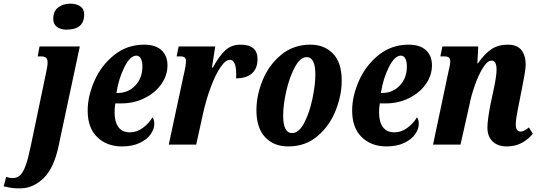

<svg xmlns="http://www.w3.org/2000/svg" viewBox="-143 -790 2950 1049"><path d="M148 -687Q148 -729 175 -749.5Q202 -770 243 -770Q274 -770 295.5 -755.5Q317 -741 317 -711Q317 -628 220 -628Q188 -628 168 -643Q148 -658 148 -687ZM-123 228 -109 176Q-102 179 -92 181Q-82 183 -74 183Q-49 183 -32.5 167Q-16 151 -2.5 113.5Q11 76 25 8L109 -394Q117 -429 117 -448Q117 -467 108.5 -474.5Q100 -482 79 -482H63L73 -536H293L177 8Q152 127 97 181.5Q42 236 -25 239Q-54 240 -73.5 237.5Q-93 235 -123 228Z M336 -186Q336 -265 373.5 -349.5Q411 -434 481.5 -490Q552 -546 645 -546Q706 -546 739 -516Q772 -486 772 -433Q772 -378 738.5 -330.5Q705 -283 647 -254Q589 -225 519 -225H487Q483 -199 483 -177Q483 -124 504 -95.5Q525 -67 567 -67Q604 -67 637 -91Q670 -115 690 -149Q700 -137 700 -113Q700 -85 680 -56.5Q660 -28 620 -9Q580 10 523 10Q441 10 388.5 -40.5Q336 -91 336 -186ZM500 -282Q557 -282 596 -322.5Q635 -363 635 -427Q635 -454 626.5 -470Q618 -486 602 -486Q568 -486 536.5 -423Q505 -360 493 -282Z M862 -387Q873 -431 873 -458Q873 -482 843 -482H822L833 -536H1033L1015 -421H1020Q1056 -487 1089.5 -516.5Q1123 -546 1171 -546Q1264 -546 1264 -467Q1264 -416 1233.5 -389Q1203 -362 1147 -362Q1152 -463 1113 -463Q1089 -463 1061.5 -422.5Q1034 -382 1009 -315Q984 -248 967 -173L929 0H779Z M1258 -188Q1258 -269 1292 -352Q1326 -435 1393 -490.5Q1460 -546 1553 -546Q1629 -546 1676.5 -497Q1724 -448 1724 -349Q1724 -270 1691 -186.5Q1658 -103 1592 -46.5Q1526 10 1432 10Q1352 10 1305 -41Q1258 -92 1258 -188ZM1580 -383Q1580 -478 1532 -478Q1498 -478 1468.5 -424Q1439 -370 1421.5 -294Q1404 -218 1404 -158Q1404 -63 1453 -63Q1490 -63 1519 -118.5Q1548 -174 1564 -250.5Q1580 -327 1580 -383Z M1781 -186Q1781 -265 1818.5 -349.5Q1856 -434 1926.5 -490Q1997 -546 2090 -546Q2151 -546 2184 -516Q2217 -486 2217 -433Q2217 -378 2183.5 -330.5Q2150 -283 2092 -254Q2034 -225 1964 -225H1932Q1928 -199 1928 -177Q1928 -124 1949 -95.5Q1970 -67 2012 -67Q2049 -67 2082 -91Q2115 -115 2135 -149Q2145 -137 2145 -113Q2145 -85 2125 -56.5Q2105 -28 2065 -9Q2025 10 1968 10Q1886 10 1833.5 -40.5Q1781 -91 1781 -186ZM1945 -282Q2002 -282 2041 -322.5Q2080 -363 2080 -427Q2080 -454 2071.5 -470Q2063 -486 2047 -486Q2013 -486 1981.5 -423Q1950 -360 1938 -282Z M2520 -93Q2520 -130 2535 -211L2552 -291Q2570 -372 2570 -409Q2570 -459 2543 -459Q2520 -459 2495.5 -419.5Q2471 -380 2451 -323Q2431 -266 2422 -218L2373 0H2223L2307 -398Q2308 -403 2312.5 -422Q2317 -441 2317 -456Q2317 -470 2309 -476Q2301 -482 2282 -482H2263L2274 -536H2470L2465 -444H2468Q2506 -498 2543 -522Q2580 -546 2631 -546Q2683 -546 2706 -516Q2729 -486 2729 -438Q2729 -408 2714 -335L2710 -313L2690 -212Q2684 -183 2679.5 -156Q2675 -129 2675 -111Q2675 -71 2701 -71Q2719 -71 2747 -94L2768 -59Q2745 -30 2709 -10Q2673 10 2626 10Q2576 10 2548 -17.5Q2520 -45 2520 -93Z"/></svg>

Font: Noto Serif CondExtraBold
Style: Italic
Weight: 800
Width: 3
Italic angle: -12°
Designer: Monotype Design Team
Foundry: Monotype Imaging Inc.
Version: Version 1.001